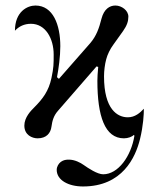

<svg xmlns="http://www.w3.org/2000/svg" viewBox="-20 -488 568 694"><path d="M34 -377C49 -393 68 -402 92 -402C145 -402 174 -348 174 -291C174 -256 174 -244 166 -206C156 -159 135 -131 103 -99C92 -88 68 -64 68 -34C68 0 96 12 116 12C148 12 163 -7 166 -30C169 -52 174 -70 190 -88L329 -248L335 -246C333 -225 332 -208 332 -196C332 -68 359 12 428 12C443 12 458 6 463 0L466 2C454 77 407 142 353 142C332 142 299 120 282 108C271 100 250 89 229 89C219 89 210 90 200 97C192 103 185 114 185 126C185 163 227 186 280 186C423 186 470 80 486 15C498 -34 500 -75 500 -95C486 -80 468 -64 442 -64C405 -64 356 -92 356 -212C356 -232 359 -256 364 -274C368 -290 378 -311 390 -327L425 -376C439 -396 444 -411 444 -428C444 -450 420 -468 397 -468C376 -468 356 -455 347 -421C338 -385 328 -358 307 -333L193 -203L186 -209C192 -240 198 -284 198 -321C198 -398 172 -468 108 -468C79 -468 34 -446 34 -377Z"/></svg>

Font: Old Standard
Style: Regular
Weight: 400
Designer: Alexey Kryukov <alexios@thessalonica.org.ru>
Version: Version 2.0